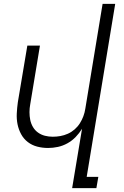

<svg xmlns="http://www.w3.org/2000/svg" viewBox="-20 -755 640 990"><path d="M352 215 403 -91Q389 -68 370 -48.5Q351 -29 327.5 -16Q304 -3 278.5 2.5Q253 8 228 8Q199 8 172 1Q145 -6 123.5 -22.5Q102 -39 89 -63Q76 -87 70.5 -114Q65 -141 66.5 -170Q68 -199 72 -228L121 -520H186L136 -218Q132 -197 132 -176.5Q132 -156 136 -136.5Q140 -117 150 -100Q160 -83 176 -71.5Q192 -60 211.5 -55Q231 -50 252 -50Q272 -50 291.5 -53.5Q311 -57 330 -65.5Q349 -74 365 -88Q381 -102 392 -119.5Q403 -137 410 -156Q417 -175 420 -195L509 -735H574L427 157H487L477 215Z"/></svg>

Font: Iosevka Light Extended
Style: Italic
Weight: 300
Width: 7
Italic angle: -9°
Monospace: yes
Designer: Belleve Invis
Foundry: Belleve Invis
Version: Version 32.5.0; ttfautohint (v1.8.4)